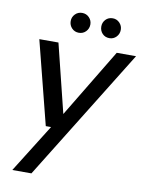

<svg xmlns="http://www.w3.org/2000/svg" viewBox="-97 -750 790 1038"><g transform="rotate(10 298.0 -231.0)"><path d="M44 220 210 -45H181L65 -502H170L263 -126L490 -502H596L149 220ZM269 -573Q246 -573 230.5 -589Q215 -605 215 -628Q215 -650 230.5 -666Q246 -682 269 -682Q292 -682 307.5 -666Q323 -650 323 -628Q323 -605 307.5 -589Q292 -573 269 -573ZM437 -573Q413 -573 398 -589Q383 -605 383 -628Q383 -650 398 -666Q413 -682 437 -682Q459 -682 474.5 -666Q490 -650 490 -628Q490 -605 474.5 -589Q459 -573 437 -573Z"/></g></svg>

Font: DM Sans 16pt Medium
Style: Italic
Weight: 500
Italic angle: -10°
Version: Version 4.004;gftools[0.9.30]